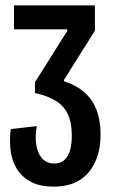

<svg xmlns="http://www.w3.org/2000/svg" viewBox="-20 -680 425 714"><path d="M179 14Q132 14 99.5 -1.5Q67 -17 47 -45.5Q27 -74 20.5 -113Q14 -152 20 -200L117 -211Q111 -178 113.5 -152Q116 -126 125 -108Q134 -90 148.5 -81Q163 -72 182 -72Q205 -72 219.5 -85Q234 -98 240.5 -121Q247 -144 247 -175Q247 -224 232.5 -255Q218 -286 187.5 -305Q157 -324 110 -334V-374L230 -565V-571H32V-660H333V-566L218 -383V-378Q264 -363 294 -336.5Q324 -310 339 -271Q354 -232 354 -181Q354 -123 334.5 -79Q315 -35 276.5 -10.5Q238 14 179 14Z"/></svg>

Font: Bricolage Grotesque 48pt Condensed Medium
Style: Regular
Weight: 500
Width: 3
Designer: Mathieu Triay
Foundry: Atelier Triay
Version: Version 1.001;gftools[0.9.33.dev8+g029e19f]